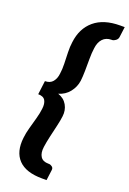

<svg xmlns="http://www.w3.org/2000/svg" viewBox="-175 -836 709 1053"><g transform="rotate(20 180.0 -309.5)"><path d="M218 158Q123 158 79.5 112.5Q36 67 46 -17Q49 -45 58 -77.5Q67 -110 76 -142.5Q85 -175 88 -202Q92 -232 81.5 -250.5Q71 -269 40 -269L50 -349Q80 -349 95.5 -368Q111 -387 114 -416Q118 -443 117 -475.5Q116 -508 115 -541Q114 -574 118 -601Q128 -684 183 -730.5Q238 -777 334 -777H360L352 -715Q350 -703 339 -695Q328 -687 319 -687H316Q284 -687 265 -666.5Q246 -646 242 -610Q238 -582 238 -546.5Q238 -511 237.5 -477Q237 -443 234 -418Q229 -381 205 -350.5Q181 -320 142 -309Q178 -297 195 -267Q212 -237 207 -200Q204 -175 196 -141Q188 -107 180 -72Q172 -37 168 -8Q163 28 176.5 49Q190 70 223 70H226Q235 70 244.5 77Q254 84 252 97L244 158Z"/></g></svg>

Font: Aleo ExtraBold
Style: Italic
Weight: 800
Italic angle: -7°
Designer: Alessio Laiso
Foundry: Alessio Laiso
Version: Version 2.001;gftools[0.9.29]